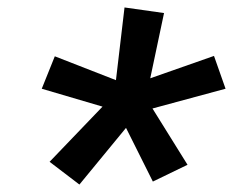

<svg xmlns="http://www.w3.org/2000/svg" viewBox="-20 -770 640 515"><path d="M193 -275 113 -336 255 -484 92 -532 127 -619 291 -555 314 -750 420 -735 383 -560 554 -620 585 -532 389 -479 483 -328 390 -283 318 -427Z"/></svg>

Font: Iosevka Etoile Semibold
Style: Italic
Weight: 600
Italic angle: -9°
Designer: Belleve Invis
Foundry: Belleve Invis
Version: Version 22.1.2; ttfautohint (v1.8.4)